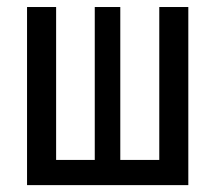

<svg xmlns="http://www.w3.org/2000/svg" viewBox="-20 -538 626 558"><path d="M58.6 0V-517.6H143.1V-73.2H255.4V-517.6H329.6V-73.2H442.9V-517.6H527.3V0Z"/></svg>

Font: CaskaydiaMono NF SemiLight
Style: Regular
Weight: 350
Designer: Aaron Bell
Foundry: Saja Typeworks
Version: Version 2111.001; ttfautohint (v1.8.4);Nerd Fonts 3.1.1